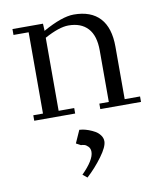

<svg xmlns="http://www.w3.org/2000/svg" viewBox="-85 -524 753 896"><g transform="rotate(-10 292.0 -76.0)"><path d="M32.2 -411.1V-439H176.8L178.2 -411.1V-404.8Q269.5 -456.1 325.2 -456.1Q406.7 -456.1 449 -410.2Q491.2 -364.3 491.2 -274.9V-25.9H564V0H371.1V-25.9H416V-270Q416 -340.3 383.8 -375.2Q351.6 -410.2 292 -410.2Q248 -410.2 178.2 -372.1V-25.9H252V0H58.1V-25.9H104V-411.1ZM231 138.2 257.8 78.1Q263.2 78.1 274.4 80.1Q285.6 82 301.3 87.6Q316.9 93.3 330.6 101.1Q344.2 108.9 354 122.1Q363.8 135.3 363.8 150.9Q363.8 176.8 330.6 221.9Q297.4 267.1 256.8 304.2L235.8 287.1Q295.9 227.1 295.9 189Q295.9 173.3 286.6 163.8Q277.3 154.3 268.8 152.1Q260.3 149.9 252.9 149.9Z"/></g></svg>

Font: Dehuti Alt
Style: Book
Weight: 400
Version: Version 1.2